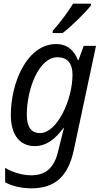

<svg xmlns="http://www.w3.org/2000/svg" viewBox="-20 -786 562 1046"><path d="M267 -618V-606H321C367 -640 448 -720 476 -757V-766H378C351 -721 306 -661 267 -618ZM151 240C274 240 350 181 382 32L503 -536H436L408 -459H404C386 -508 349 -546 286 -546C128 -546 39 -337 39 -159C39 -49 90 10 169 10C234 10 283 -31 325 -88H328C321 -62 312 -25 306 0L297 37C276 129 228 169 150 169C98 169 39 149 8 128V207C41 226 94 240 151 240ZM198 -61C150 -61 126 -94 126 -161C126 -298 190 -474 293 -474C351 -474 375 -436 375 -379C375 -242 291 -61 198 -61Z"/></svg>

Font: Noto Sans SemiCondensed
Style: Italic
Weight: 400
Width: 4
Italic angle: -12°
Designer: Monotype Design Team
Foundry: Monotype Imaging Inc.
Version: Version 2.013